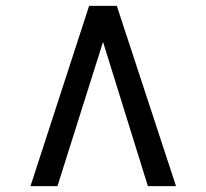

<svg xmlns="http://www.w3.org/2000/svg" viewBox="-20 -768 704 655"><path d="M378.5 -748 580.5 -133H484.5L331.5 -625L176 -133H84L284 -748Z"/></svg>

Font: Merriweather 20pt SemiBold
Style: Regular
Weight: 600
Version: Version 2.100